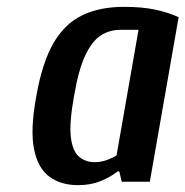

<svg xmlns="http://www.w3.org/2000/svg" viewBox="-20 -530 541 560"><path d="M208 10Q157 10 123.5 -15Q90 -40 79 -96.5Q68 -153 86 -250Q103 -347 135.5 -403.5Q168 -460 219 -485Q270 -510 342 -510Q393 -510 430 -502.5Q467 -495 501 -480L417 0H335L328 -30H323Q303 -14 274 -2Q245 10 208 10ZM256 -57Q275 -57 292.5 -63.5Q310 -70 320 -77L384 -443H331Q300 -443 274.5 -427Q249 -411 229 -369Q209 -327 196 -250Q182 -173 186.5 -131.5Q191 -90 210 -73.5Q229 -57 256 -57Z"/></svg>

Font: Cuprum SemiBold
Style: Italic
Weight: 600
Italic angle: -10°
Version: Version 3.000